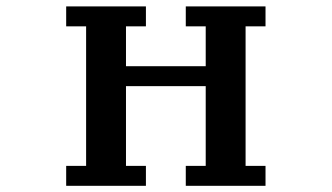

<svg xmlns="http://www.w3.org/2000/svg" viewBox="-20 -567 1040 602"><path d="M187.5 15.6V-46.9H250V-484.4H187.5V-546.9H437.5V-484.4H375V-359.4H625V-484.4H562.5V-546.9H812.5V-484.4H750V-46.9H812.5V15.6H562.5V-46.9H625V-296.9H375V-46.9H437.5V15.6Z"/></svg>

Font: KH Dot Dougenzaka 16
Style: Regular
Weight: 400
Designer: Original version for X68000 by Keitarou Hiraki (http://hp.vector.co.jp/authors/VA000874/) / TrueType conversion by Homem
Version: Version 1.00.20150527